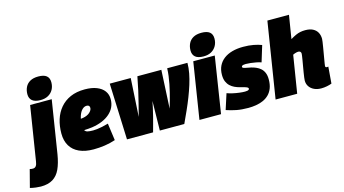

<svg xmlns="http://www.w3.org/2000/svg" viewBox="-216 -1191 3250 1812"><g transform="rotate(-15 1408.5 -285.0)"><path d="M235 -790Q289 -790 315 -769Q341 -748 341 -706Q341 -666 324 -635Q307 -604 275.5 -586.5Q244 -569 200 -569Q146 -569 119.5 -591Q93 -613 93 -654Q93 -692 108 -723Q123 -754 154.5 -772Q186 -790 235 -790ZM303 -550 221 -34Q207 51 181 107.5Q155 164 109 192Q63 220 -8 220Q-27 220 -56 216.5Q-85 213 -113 206L-68 33Q-59 36 -51 36.5Q-43 37 -37 37Q-18 37 -7 22.5Q4 8 8 -23L92 -550Z M477 -299Q489 -297 508 -298.5Q527 -300 543 -303Q586 -311 609.5 -332.5Q633 -354 634 -376Q634 -391 626.5 -398Q619 -405 604 -405Q581 -405 561 -385.5Q541 -366 528.5 -329.5Q516 -293 515 -242Q514 -208 522 -191Q530 -174 550 -169Q570 -164 605 -164Q621 -164 644 -166.5Q667 -169 695.5 -175Q724 -181 755 -190L778 -23Q728 -6 673 2Q618 10 564 10Q482 10 424.5 -16Q367 -42 337 -92Q307 -142 307 -213Q307 -286 326.5 -348.5Q346 -411 386 -458.5Q426 -506 486 -532.5Q546 -559 627 -559Q695 -559 743 -540Q791 -521 816 -487Q841 -453 841 -407Q841 -324 777.5 -268Q714 -212 603 -195Q563 -190 529.5 -189Q496 -188 465 -192Z M1451 0H1212L1217 -288Q1211 -257 1203 -221Q1195 -185 1185.5 -147Q1176 -109 1165.5 -71.5Q1155 -34 1146 0H891L870 -550H1075L1053 -176Q1069 -238 1084 -297Q1099 -356 1113 -418Q1127 -480 1140 -550H1374L1355 -176Q1366 -213 1376.5 -250Q1387 -287 1396 -324.5Q1405 -362 1412.5 -399.5Q1420 -437 1425 -475Q1430 -513 1431 -550H1629Q1629 -501 1619 -449Q1609 -397 1592 -343Q1575 -289 1553 -232.5Q1531 -176 1505 -118Q1479 -60 1451 0Z M1599 0 1686 -550H1896L1810 0ZM1829 -790Q1883 -790 1909 -769Q1935 -748 1935 -706Q1935 -666 1917.5 -635Q1900 -604 1869 -586.5Q1838 -569 1793 -569Q1739 -569 1713 -591Q1687 -613 1687 -654Q1687 -692 1702 -723Q1717 -754 1748.5 -772Q1780 -790 1829 -790Z M1862 -26 1911 -178Q1935 -169 1966 -162Q1997 -155 2028.5 -151Q2060 -147 2084 -147Q2098 -147 2107 -149Q2116 -151 2121 -155Q2126 -159 2126 -164Q2126 -174 2114.5 -179.5Q2103 -185 2084 -190Q2065 -195 2042.5 -201Q2020 -207 1997.5 -217.5Q1975 -228 1956 -245.5Q1937 -263 1925.5 -289.5Q1914 -316 1914 -355Q1914 -405 1932.5 -443Q1951 -481 1985 -507Q2019 -533 2067 -546.5Q2115 -560 2175 -560Q2231 -560 2275.5 -551.5Q2320 -543 2354 -530L2306 -373Q2284 -381 2257 -386Q2230 -391 2204 -394Q2178 -397 2157 -397Q2143 -397 2134 -395Q2125 -393 2120.5 -389Q2116 -385 2116 -379Q2116 -372 2127.5 -367.5Q2139 -363 2158 -360Q2177 -357 2200 -351.5Q2223 -346 2246 -336Q2269 -326 2288 -309.5Q2307 -293 2318.5 -266.5Q2330 -240 2330 -201Q2330 -151 2316 -115Q2302 -79 2277 -54.5Q2252 -30 2219.5 -16Q2187 -2 2150 4Q2113 10 2075 10Q2010 10 1959.5 0Q1909 -10 1862 -26Z M2875 -184Q2875 -177 2879 -173.5Q2883 -170 2890 -170Q2892 -170 2896.5 -170.5Q2901 -171 2904 -172L2891 -9Q2871 -1 2843 4.5Q2815 10 2788 10Q2749 10 2719 -4Q2689 -18 2672 -43Q2655 -68 2655 -101Q2655 -109 2657.5 -129.5Q2660 -150 2664.5 -177Q2669 -204 2674 -233Q2679 -262 2683.5 -288Q2688 -314 2690.5 -332Q2693 -350 2693 -355Q2693 -367 2686 -374Q2679 -381 2665 -381Q2658 -381 2649.5 -379Q2641 -377 2631.5 -374Q2622 -371 2613 -366L2554 0H2343L2461 -740H2672L2635 -512Q2665 -530 2688 -540.5Q2711 -551 2733.5 -555.5Q2756 -560 2781 -560Q2827 -560 2856.5 -544.5Q2886 -529 2900.5 -502Q2915 -475 2915 -440Q2915 -432 2912 -411Q2909 -390 2904.5 -363Q2900 -336 2895 -307Q2890 -278 2885.5 -251.5Q2881 -225 2878 -207Q2875 -189 2875 -184Z"/></g></svg>

Font: Georama ExtraCondensed Thin Black
Style: Italic
Weight: 900
Italic angle: -9°
Version: Version 1.001